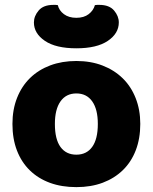

<svg xmlns="http://www.w3.org/2000/svg" viewBox="-20 -751 626 787"><path d="M555 -243Q555 -183 536.5 -135Q518 -87 483.5 -53.5Q449 -20 401 -2Q353 16 293 16Q233 16 185 -1.5Q137 -19 102.5 -52.5Q68 -86 49.5 -134Q31 -182 31 -243Q31 -302 50 -350Q69 -398 103.5 -431.5Q138 -465 186 -483Q234 -501 293 -501Q352 -501 400 -482.5Q448 -464 482.5 -430.5Q517 -397 536 -349Q555 -301 555 -243ZM293 -368Q251 -368 228 -335.5Q205 -303 205 -243Q205 -180 228 -148.5Q251 -117 293 -117Q335 -117 358 -149Q381 -181 381 -243Q381 -303 358 -335.5Q335 -368 293 -368ZM293 -678Q324 -678 343.5 -693Q363 -708 369 -730Q374 -731 378 -731Q382 -731 387 -731Q428 -731 447.5 -708Q467 -685 467 -659Q467 -614 422 -583.5Q377 -553 293 -553Q209 -553 164 -583.5Q119 -614 119 -659Q119 -685 138.5 -708Q158 -731 199 -731Q204 -731 208 -731Q212 -731 217 -730Q222 -708 242 -693Q262 -678 293 -678Z"/></svg>

Font: Baloo Chettan 2 ExtraBold
Style: Regular
Weight: 800
Designer: Maithili Shingre, Unnati Kotecha and Ek Type
Foundry: Ek Type
Version: Version 1.640;hotconv 1.0.111;makeotfexe 2.5.65597; ttfautoh